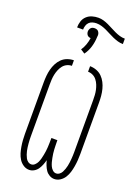

<svg xmlns="http://www.w3.org/2000/svg" viewBox="-190 -1119 879 1206"><g transform="rotate(20 250.0 -515.5)"><path d="M166 8Q145 8 127 -4Q109 -16 98 -33.5Q87 -51 81 -71Q75 -91 71.5 -112Q68 -133 66.5 -153.5Q65 -174 65 -195V-540Q65 -562 67 -584Q69 -606 74.5 -627.5Q80 -649 90 -668.5Q100 -688 115.5 -703.5Q131 -719 152.5 -727Q174 -735 196 -735V-698Q179 -698 163.5 -690.5Q148 -683 137.5 -669.5Q127 -656 120.5 -640Q114 -624 110.5 -607.5Q107 -591 106 -574Q105 -557 105 -540V-195Q105 -183 105.5 -171Q106 -159 107 -147Q108 -135 109.5 -123Q111 -111 113.5 -99.5Q116 -88 120 -76.5Q124 -65 129.5 -54.5Q135 -44 145 -36.5Q155 -29 167 -29Q180 -29 190.5 -39Q201 -49 206.5 -61Q212 -73 215.5 -86Q219 -99 221.5 -112.5Q224 -126 226 -139.5Q228 -153 228.5 -166.5Q229 -180 229.5 -193.5Q230 -207 230 -221V-228H270V-221Q270 -207 270.5 -193.5Q271 -180 271.5 -166.5Q272 -153 274 -139.5Q276 -126 278.5 -112.5Q281 -99 284.5 -86Q288 -73 293.5 -61Q299 -49 309.5 -39Q320 -29 333 -29Q345 -29 355 -36.5Q365 -44 370.5 -54.5Q376 -65 380 -76.5Q384 -88 386.5 -99.5Q389 -111 390.5 -123Q392 -135 393 -147Q394 -159 394.5 -171Q395 -183 395 -195V-540Q395 -557 394 -574Q393 -591 389.5 -607.5Q386 -624 379.5 -640Q373 -656 362.5 -669.5Q352 -683 336.5 -690.5Q321 -698 304 -698V-735Q326 -735 347.5 -727Q369 -719 384.5 -703.5Q400 -688 410 -668.5Q420 -649 425.5 -627.5Q431 -606 433 -584Q435 -562 435 -540V-195Q435 -174 433.5 -153.5Q432 -133 428.5 -112Q425 -91 419 -71Q413 -51 402 -33.5Q391 -16 373 -4Q355 8 334 8Q317 8 301.5 -1Q286 -10 276.5 -24Q267 -38 260.5 -54.5Q254 -71 250 -87Q246 -71 239.5 -54.5Q233 -38 223.5 -24Q214 -10 198.5 -1Q183 8 166 8ZM144 -936Q144 -957 150.5 -977.5Q157 -998 172.5 -1012.5Q188 -1027 208.5 -1033Q229 -1039 250 -1039Q268 -1039 285 -1034Q302 -1029 318 -1021.5Q334 -1014 350 -1005.5Q366 -997 382 -989.5Q398 -982 415 -977Q432 -972 450 -972V-936Q432 -936 415 -941Q398 -946 382 -953Q366 -960 350 -968.5Q334 -977 318 -984.5Q302 -992 285 -997Q268 -1002 250 -1002Q237 -1002 223.5 -998Q210 -994 201 -984.5Q192 -975 188 -962Q184 -949 184 -936ZM243 -797 215 -815Q228 -834 236 -856.5Q244 -879 247 -902Q241 -902 234.5 -904.5Q228 -907 224 -912Q220 -917 218 -923Q216 -929 216 -936Q216 -942 218.5 -948.5Q221 -955 225.5 -960Q230 -965 236.5 -967Q243 -969 250 -969Q257 -969 263.5 -967Q270 -965 274.5 -960Q279 -955 281.5 -948.5Q284 -942 284 -936V-934L283 -922Q282 -889 272.5 -856.5Q263 -824 243 -797Z"/></g></svg>

Font: Iosevka Curly Extralight
Style: Regular
Weight: 200
Monospace: yes
Designer: Belleve Invis
Foundry: Belleve Invis
Version: Version 22.1.2; ttfautohint (v1.8.4)